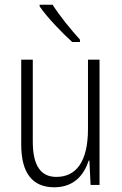

<svg xmlns="http://www.w3.org/2000/svg" viewBox="-20 -784 516 814"><path d="M203 -764H148V-757C180 -710 244 -644 286 -606H319V-616C281 -658 234 -715 203 -764ZM402 -531H353V-237C353 -99 303 -34 219 -34C154 -34 119 -80 119 -184V-531H70V-171C70 -51 117 10 210 10C296 10 337 -45 356 -103H359L364 0H402Z"/></svg>

Font: Noto Sans Armenian Condensed ExtraLight
Style: Regular
Weight: 200
Width: 3
Designer: Monotype Design Team
Foundry: Monotype Imaging Inc.
Version: Version 2.008